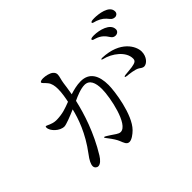

<svg xmlns="http://www.w3.org/2000/svg" viewBox="-152 -1049 1305 1305"><g transform="rotate(-45 500.0 -396.5)"><path d="M867 -779C846 -779 832 -777 832 -769C832 -761 846 -761 863 -755C900 -741 916 -727 938 -699C949 -685 963 -683 973 -683C982 -683 999 -691 999 -711C999 -769 904 -779 867 -779ZM497 -541C461 -541 422 -531 392 -521C400 -565 404 -597 406 -612C410 -643 420 -665 420 -683C420 -695 416 -705 404 -715C388 -728 355 -736 331 -736C315 -736 301 -732 301 -724C301 -717 315 -708 331 -688C347 -669 352 -641 352 -612C352 -573 344 -531 338 -503C288 -484 257 -472 199 -470C187 -470 169 -470 141 -482C127 -488 120 -492 115 -492C111 -492 110 -489 110 -483C110 -448 159 -401 202 -401C219 -401 276 -423 324 -444C307 -373 272 -268 186 -154C159 -119 147 -93 147 -75C147 -59 160 -47 174 -47C193 -47 214 -66 231 -94C314 -229 358 -368 381 -469C410 -483 461 -505 498 -505C545 -505 563 -463 563 -400C563 -320 519 -104 446 -104C426 -104 406 -123 382 -138C362 -151 348 -160 343 -160C341 -160 340 -159 340 -158C340 -154 345 -147 351 -140C378 -105 391 -84 399 -64C409 -40 416 -14 441 -14C462 -14 491 -35 512 -56C587 -131 614 -330 614 -388C614 -479 581 -541 497 -541ZM775 -674C813 -662 834 -640 853 -610C861 -597 873 -592 885 -592C902 -592 917 -603 917 -621C917 -677 833 -698 782 -698C773 -698 750 -698 750 -688C750 -680 762 -678 775 -674ZM714 -550C705 -550 702 -548 702 -546C702 -544 703 -542 711 -540C783 -523 859 -465 859 -398C859 -375 845 -369 811 -363C799 -361 753 -357 743 -356C735 -355 731 -353 731 -350C731 -346 737 -345 745 -344C762 -342 818 -337 840 -322C850 -315 861 -306 874 -306C900 -306 934 -340 934 -390C934 -443 880 -544 714 -550Z"/></g></svg>

Font: Shippori Mincho OTF
Style: Regular
Weight: 400
Designer: FONTDASU
Foundry: FONTDASU / Google Inc. / but / Adobe
Version: Version 3.300;hotconv 1.0.109;makeotfexe 2.5.65596